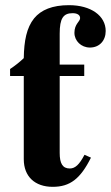

<svg xmlns="http://www.w3.org/2000/svg" viewBox="-20 -711 429 743"><path d="M19 -417H72V-95C72 -28 115 12 184 12C251 12 291 -19 332 -101L307 -112C287 -74 271 -59 250 -59C222 -59 211 -79 211 -119V-417H306V-461H211V-581C211 -640 225 -660 261 -660C279 -660 290 -653 290 -641C290 -627 268 -619 268 -584C268 -553 294 -527 328 -527C365 -527 389 -554 389 -591C389 -650 332 -691 247 -691C183 -691 139 -673 112 -640C83 -604 73 -553 72 -486C56 -471 39 -457 19 -444Z"/></svg>

Font: XITS Math
Style: Bold
Weight: 700
Designer: MicroPress Inc., with final additions and corrections provided by Coen Hoffman, Elsevier (retired)
Version: Version 1.105